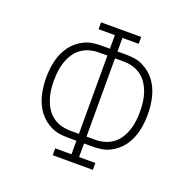

<svg xmlns="http://www.w3.org/2000/svg" viewBox="-129 -867 1007 998"><g transform="rotate(20 375.0 -367.5)"><path d="M264 0V-38H354V-113H307Q283 -113 259.5 -116.5Q236 -120 215 -130Q194 -140 175.5 -155Q157 -170 143 -189Q129 -208 119.5 -229.5Q110 -251 104.5 -274Q99 -297 96.5 -320.5Q94 -344 94 -368Q94 -391 96.5 -414.5Q99 -438 104.5 -461Q110 -484 119.5 -505.5Q129 -527 143 -546Q157 -565 175.5 -580Q194 -595 215 -605Q236 -615 259.5 -618.5Q283 -622 307 -622H354V-697H264V-735H486V-697H396V-622H443Q467 -622 490.5 -618.5Q514 -615 535 -605Q556 -595 574.5 -580Q593 -565 607 -546Q621 -527 630.5 -505.5Q640 -484 645.5 -461Q651 -438 653.5 -414.5Q656 -391 656 -368Q656 -344 653.5 -320.5Q651 -297 645.5 -274Q640 -251 630.5 -229.5Q621 -208 607 -189Q593 -170 574.5 -155Q556 -140 535 -130Q514 -120 490.5 -116.5Q467 -113 443 -113H396V-38H486V0ZM354 -151V-584H307Q281 -584 255.5 -577Q230 -570 209 -554.5Q188 -539 174 -517Q160 -495 151.5 -470Q143 -445 140 -419Q137 -393 137 -368Q137 -342 140 -316Q143 -290 151.5 -265Q160 -240 174 -218Q188 -196 209 -180.5Q230 -165 255.5 -158Q281 -151 307 -151ZM396 -151H443Q469 -151 494.5 -158Q520 -165 541 -180.5Q562 -196 576 -218Q590 -240 598.5 -265Q607 -290 610 -316Q613 -342 613 -368Q613 -393 610 -419Q607 -445 598.5 -470Q590 -495 576 -517Q562 -539 541 -554.5Q520 -570 494.5 -577Q469 -584 443 -584H396Z"/></g></svg>

Font: Iosevka Etoile Extralight
Style: Regular
Weight: 200
Designer: Belleve Invis
Foundry: Belleve Invis
Version: Version 22.1.2; ttfautohint (v1.8.4)